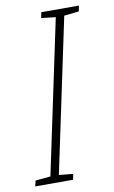

<svg xmlns="http://www.w3.org/2000/svg" viewBox="-140 -759 478 804"><g transform="rotate(-10 99.0 -357.0)"><path d="M-57 0H104L109 -24L49 -30L187 -683L250 -690L255 -714H95L90 -690L151 -683L13 -30L-51 -24Z"/></g></svg>

Font: Noto Sans ExtraCondensed ExtraLight
Style: Italic
Weight: 200
Width: 2
Italic angle: -12°
Designer: Monotype Design Team
Foundry: Monotype Imaging Inc.
Version: Version 2.013